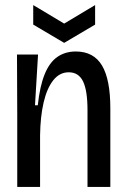

<svg xmlns="http://www.w3.org/2000/svg" viewBox="-20 -737 498 757"><path d="M48 0V-285L47 -522H130L118 -322H129Q137 -397 156 -444Q175 -491 206 -512.5Q237 -534 279 -534Q349 -534 382 -479Q415 -424 415 -310V0H325V-302Q325 -380 307.5 -416Q290 -452 251 -452Q215 -452 190 -420.5Q165 -389 152 -333Q139 -277 138 -203V0ZM111 -717 233 -644 355 -717V-640L233 -568L111 -640Z"/></svg>

Font: Bricolage Grotesque 72pt SemiCondensed
Style: Regular
Weight: 400
Width: 4
Designer: Mathieu Triay
Foundry: Atelier Triay
Version: Version 1.001;gftools[0.9.33.dev8+g029e19f]